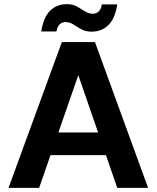

<svg xmlns="http://www.w3.org/2000/svg" viewBox="-20 -902 752 922"><path d="M21 0 277 -700H436L691 0H543L356 -541L168 0ZM134 -157 171 -266H531L567 -157ZM420 -750Q391 -750 370.5 -761.5Q350 -773 332.5 -784.5Q315 -796 295 -796Q278 -796 266.5 -785Q255 -774 251 -751H178Q189 -820 221 -851Q253 -882 301 -882Q330 -882 350 -870.5Q370 -859 388 -847.5Q406 -836 426 -836Q443 -836 454.5 -847.5Q466 -859 469 -881H543Q533 -813 500.5 -781.5Q468 -750 420 -750Z"/></svg>

Font: DM Sans 18pt ExtraBold
Style: Regular
Weight: 800
Designer: Colophon Foundry, Jonny Pinhorn
Foundry: Colophon Foundry
Version: Version 4.004;gftools[0.9.30]